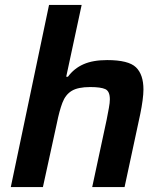

<svg xmlns="http://www.w3.org/2000/svg" viewBox="-20 -763 651 783"><path d="M24 0 180 -743H313L250 -450H257Q282 -484 320.5 -501Q359 -518 417 -518Q504 -518 534.5 -488.5Q565 -459 565 -398Q565 -380 561.5 -353.5Q558 -327 552 -298L488 0H356L415 -275Q420 -301 424 -322.5Q428 -344 428 -358Q428 -391 409.5 -399.5Q391 -408 348 -408Q298 -408 272.5 -392.5Q247 -377 234.5 -344Q222 -311 212 -261L155 0Z"/></svg>

Font: Saira SemiBold
Style: Italic
Weight: 600
Italic angle: -12°
Designer: Hector Gatti with collaboration of the Omnibus-Type team
Foundry: Omnibus-Type
Version: Version 1.100; ttfautohint (v1.8.3)